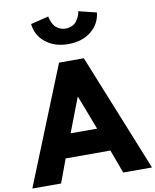

<svg xmlns="http://www.w3.org/2000/svg" viewBox="-145 -1239 1074 1327"><g transform="rotate(-10 392.0 -576.0)"><path d="M497 -1152 623 -1121Q614 -1040 551 -990Q488 -940 392 -940Q296 -940 233 -990Q170 -1040 161 -1121L287 -1152Q287 -1148 288.5 -1141Q290 -1134 297 -1116Q304 -1098 314.5 -1084.5Q325 -1071 345.5 -1060Q366 -1049 392 -1049Q418 -1049 438.5 -1059.5Q459 -1070 469.5 -1085Q480 -1100 487 -1115.5Q494 -1131 496 -1142ZM479 -825 812 0H610L549 -165H235L174 0H-28L305 -825ZM485 -330 393 -570H391L299 -330Z"/></g></svg>

Font: Hussar
Style: BoldWeb
Weight: 700
Foundry: Cannot Into Space Fonts
Version: Version 2.00